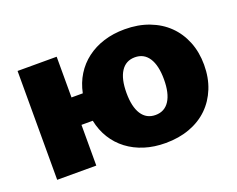

<svg xmlns="http://www.w3.org/2000/svg" viewBox="-94 -717 1105 895"><g transform="rotate(-20 458.0 -270.0)"><path d="M56 0V-540H250V-338H306Q316 -387 340.5 -426.5Q365 -466 402 -494Q439 -522 486.5 -537Q534 -552 591 -552Q657 -552 711 -531.5Q765 -511 803 -474Q841 -437 862 -385Q883 -333 883 -270Q883 -206 862 -154Q841 -102 803 -65Q765 -28 711 -8Q657 12 591 12Q534 12 486.5 -3Q439 -18 402 -46Q365 -74 340.5 -113.5Q316 -153 306 -202H250V0ZM591 -127Q636 -127 660 -164Q684 -201 684 -270Q684 -339 660 -376Q636 -413 591 -413Q546 -413 522 -376Q498 -339 498 -270Q498 -201 522 -164Q546 -127 591 -127Z"/></g></svg>

Font: Geist Black
Style: Regular
Weight: 400
Designer: Basement.studio, Andrés Briganti, Mateo Zaragoza
Foundry: Basement.studio, Vercel, Andrés Briganti, Guido Ferreyra, Mateo Zaragoza
Version: Version 1.401